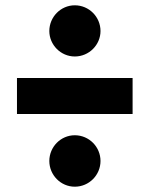

<svg xmlns="http://www.w3.org/2000/svg" viewBox="-20 -694 564 724"><path d="M262 -674C209 -674 166 -630 166 -577C166 -525 209 -481 262 -481C316 -481 359 -525 359 -577C359 -630 316 -674 262 -674ZM44 -264H480V-400H44ZM262 -184C209 -184 166 -140 166 -87C166 -34 209 10 262 10C316 10 359 -34 359 -87C359 -140 316 -184 262 -184Z"/></svg>

Font: Fira Sans ExtraBold
Style: Regular
Weight: 800
Designer: bBox Type GmbH & Carrois Corporate GbR & Edenspiekermann AG
Foundry: bBox Type GmbH & Carrois Corporate GbR & Edenspiekermann AG
Version: Version 4.300;PS 004.300;hotconv 1.0.88;makeotf.lib2.5.64775